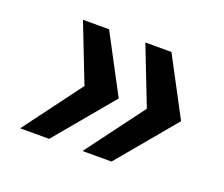

<svg xmlns="http://www.w3.org/2000/svg" viewBox="-77 -637 725 622"><g transform="rotate(20 285.5 -326.0)"><path d="M418 -526 524 -326 357 -126H257L406 -326L328 -526ZM203 -526 309 -326 142 -126H42L191 -326L113 -526Z"/></g></svg>

Font: Archivo Variable SemiBold
Style: Italic
Weight: 600
Italic angle: -10°
Designer: Hector Gatti
Foundry: Omnibus-Type
Version: Version 2.001